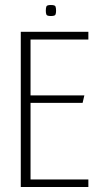

<svg xmlns="http://www.w3.org/2000/svg" viewBox="-20 -747 405 767"><path d="M63 -620H333V-589H102V-366H317L310 -336H102V-30H333V0H63ZM183 -683Q168 -683 165.5 -688.5Q163 -694 163 -704Q163 -716 165.5 -721.5Q168 -727 183 -727Q199 -727 201.5 -721.5Q204 -716 204 -704Q204 -694 201.5 -688.5Q199 -683 183 -683Z"/></svg>

Font: Smooch Sans Light
Style: Regular
Weight: 300
Designer: Robert E. Leuschke
Foundry: Robert E. Leuschke
Version: Version 1.010; ttfautohint (v1.8.3)